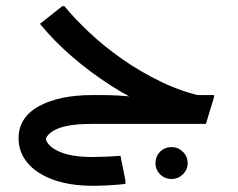

<svg xmlns="http://www.w3.org/2000/svg" viewBox="-20 -400 769 620"><path d="M605 -8Q539 -24 470 -53.5Q401 -83 336 -125Q271 -167 213 -217Q155 -267 109 -323L181 -380H188Q220 -341 267.5 -296Q315 -251 375 -209Q435 -167 503 -134.5Q571 -102 644 -87ZM279 0V-93H305Q336 -93 362 -91.5Q388 -90 403.5 -88Q419 -86 419 -86L513 -93H671V-86L645 0ZM282 200Q205 200 151 180Q97 160 68.5 125.5Q40 91 40 47Q40 -21 105.5 -57Q171 -93 279 -93V0Q208 0 171.5 13.5Q135 27 128 49Q135 74 173.5 90.5Q212 107 280 107Q298 107 321.5 106Q345 105 369 103L385 183V194Q357 197 329.5 198.5Q302 200 282 200ZM534 178Q512 178 497 163Q482 148 482 127Q482 105 497 90Q512 75 534 75Q555 75 570.5 90Q586 105 586 127Q586 148 570.5 163Q555 178 534 178Z"/></svg>

Font: Fustat SemiBold
Style: Regular
Weight: 600
Designer: Mohamed Gaber, Khaled Hosny, Laura Garcia Mut
Foundry: Kief Type Foundry, Alif Type Foundry, Hard Type Foundry
Version: Version 1.007